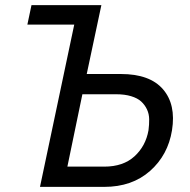

<svg xmlns="http://www.w3.org/2000/svg" viewBox="-20 -730 741 750"><path d="M136.2 0 270 -633.8H86.9L103 -710H376L318.8 -440.9H452.1Q565.4 -440.9 616.7 -381.3Q668 -321.8 651.9 -221.2Q636.2 -124 565.9 -62Q495.6 0 387.2 0ZM243.2 -79.1H387.2Q461.4 -79.1 505.4 -119.4Q549.3 -159.7 560.1 -221.2Q563 -243.7 562.7 -264.2Q562.5 -284.7 554.2 -302.5Q545.9 -320.3 531.5 -333.5Q517.1 -346.7 492.2 -354.2Q467.3 -361.8 434.1 -361.8H301.8Z"/></svg>

Font: Rawline Medium
Style: Italic
Weight: 500
Italic angle: -12°
Designer: Matt McInerney, Pablo Impallari, Rodrigo Fuenzalida
Foundry: Matt McInerney, Pablo Impallari, Rodrigo Fuenzalida
Version: Version 4.020;PS 004.020;hotconv 1.0.88;makeotf.lib2.5.64775